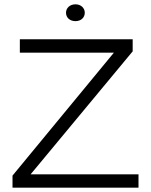

<svg xmlns="http://www.w3.org/2000/svg" viewBox="-20 -870 700 890"><path d="M330 -772C356 -772 373 -789 373 -811C373 -832 356 -850 330 -850C303 -850 286 -832 286 -811C286 -789 303 -772 330 -772ZM38 -56V0H622V-62H122L595 -632V-688H72V-626H508Z"/></svg>

Font: Roundo
Style: Regular
Weight: 400
Designer: Shiva Nallaperumal
Foundry: Indian Type Foundry
Version: Version 2.000